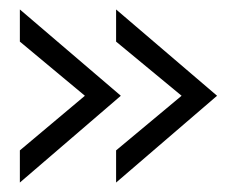

<svg xmlns="http://www.w3.org/2000/svg" viewBox="-20 -455 488 406"><path d="M22 -69V-137L159.5 -252.5L22 -367V-435L235.5 -252.5ZM225.5 -69V-137L364 -252.5L225.5 -367V-435L439 -252.5Z"/></svg>

Font: Acari Sans Neue
Style: Regular
Weight: 400
Designer: Alfredo Marco Pradil (font), Cristiano Sobral (main changes)
Foundry: Hanken Design Co. (font), Cristiano Sobral (main changes)
Version: Version 2.459;March 19, 2022;FontCreator 14.0.0.2808 64-bit;